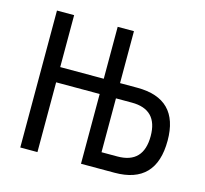

<svg xmlns="http://www.w3.org/2000/svg" viewBox="-82 -610 749 701"><g transform="rotate(15 293.0 -259.0)"><path d="M50.8 0V-517.6H115.7V-321.3H280.3V-517.6H341.8V-321.3H407.2Q564 -321.3 564 -163.1Q564 0 407.2 0H280.3V-263.7H115.7V0ZM341.8 -60.1H401.9Q500 -60.1 500 -163.1Q500 -263.7 401.9 -263.7H341.8Z"/></g></svg>

Font: CaskaydiaMono NF Light
Style: Regular
Weight: 300
Designer: Aaron Bell
Foundry: Saja Typeworks
Version: Version 2111.001; ttfautohint (v1.8.4);Nerd Fonts 3.1.1